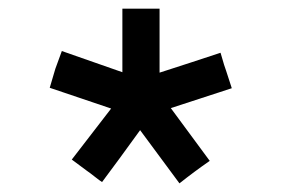

<svg xmlns="http://www.w3.org/2000/svg" viewBox="-20 -747 651 444"><path d="M349 -579Q388 -592 420 -602Q436 -607 490 -625Q500 -590 503 -583L516 -543L375 -497Q422 -433 465 -375Q429 -350 395 -323L304 -446L256 -380Q219 -330 216 -326Q211 -329 199 -338.5Q187 -348 181 -352L146 -378L237 -496L95 -544L108 -588L123 -629L263 -580V-727H349Z"/></svg>

Font: Teller
Style: Regular
Weight: 400
Version: Version 3.020;FEAKit 1.0